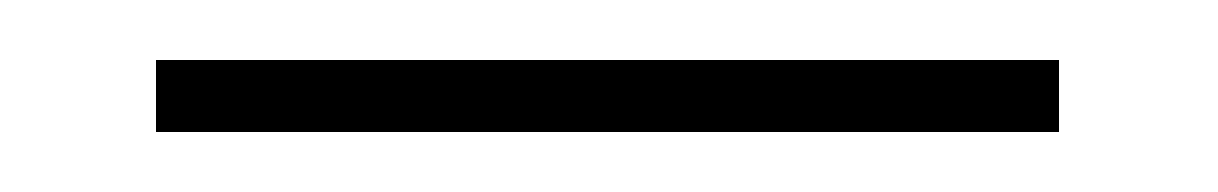

<svg xmlns="http://www.w3.org/2000/svg" viewBox="-20 -262 406 64"><path d="M32 -242H333V-218H32Z"/></svg>

Font: Ysabeau Infant Extralight
Style: Regular
Weight: 200
Designer: Christian Thalmann (Catharsis Fonts)
Version: Version 0.003